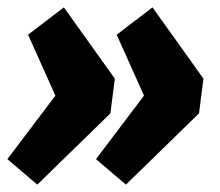

<svg xmlns="http://www.w3.org/2000/svg" viewBox="-32 -529 597 520"><path d="M381 -509 519 -316 507 -222 309 -29 228 -98 358 -270 284 -435ZM141 -509 279 -316 267 -222 69 -29 -12 -98 118 -270 44 -435Z"/></svg>

Font: Bitter Black
Style: Italic
Weight: 900
Italic angle: -9°
Designer: Sol Matas, and Bitter project Authors
Foundry: Sol Matas
Version: Version 2.001